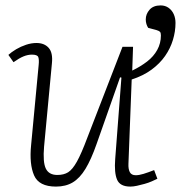

<svg xmlns="http://www.w3.org/2000/svg" viewBox="-20 -676 669 710"><path d="M187 14Q124 14 106 -27.5Q88 -69 95 -139L123 -436Q125 -456 121.5 -465Q118 -474 98 -474Q83 -474 67 -467.5Q51 -461 30 -446L11 -473Q23 -484 40 -494Q57 -504 76.5 -510.5Q96 -517 115 -517Q144 -517 160 -499Q176 -481 172 -442L143 -134Q138 -76 149.5 -52.5Q161 -29 192 -29Q216 -29 232 -39Q248 -49 264.5 -78.5Q281 -108 303 -167L433 -503H472L469 -415Q500 -430 524 -448.5Q548 -467 561.5 -491.5Q575 -516 575 -545Q575 -555 571.5 -558.5Q568 -562 558 -565L528 -573Q524 -579 521.5 -587Q519 -595 519 -604Q519 -624 533 -640Q547 -656 574 -656Q591 -656 603.5 -647Q616 -638 622.5 -623.5Q629 -609 629 -591Q629 -560 619.5 -528.5Q610 -497 590.5 -469Q571 -441 540.5 -418.5Q510 -396 467 -382L455 -71Q454 -51 460 -39.5Q466 -28 482 -28Q494 -28 510.5 -33Q527 -38 550 -47L562 -15Q554 -11 541.5 -5.5Q529 0 514.5 4Q500 8 486.5 11Q473 14 462 14Q424 14 413 -11.5Q402 -37 406 -88L429 -389L424 -390L337 -143Q317 -86 296 -51.5Q275 -17 249 -1.5Q223 14 187 14Z"/></svg>

Font: Literata ExtraLight
Style: Italic
Weight: 250
Italic angle: -2°
Designer: Latin by Veronika Burian and Jose Scaglione. Greek by Irene Vlachou. Cyrillic by Vera Evstafieva
Foundry: TypeTogether
Version: Version 3.002